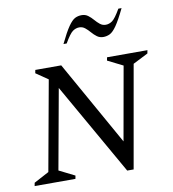

<svg xmlns="http://www.w3.org/2000/svg" viewBox="-87 -861 848 941"><g transform="rotate(-10 337.5 -390.5)"><path d="M10 0 13 -16 88 -56 169 -503 109 -544 112 -560H241L477 -140L542 -506L466 -544L469 -560H670L667 -544L592 -506L502 4H470L210 -453L138 -55L216 -16L213 0ZM270 -661Q297 -717 315.5 -743.5Q334 -770 349 -777.5Q364 -785 382 -785Q400 -785 413.5 -775Q427 -765 438.5 -751.5Q450 -738 462.5 -728Q475 -718 491 -718Q508 -718 523.5 -729Q539 -740 565 -785H581Q554 -729 535.5 -702.5Q517 -676 501.5 -668.5Q486 -661 469 -661Q451 -661 437.5 -671Q424 -681 412.5 -694.5Q401 -708 388.5 -718Q376 -728 360 -728Q343 -728 327.5 -717Q312 -706 286 -661Z"/></g></svg>

Font: Spectral SC
Style: Italic
Weight: 400
Italic angle: -10°
Designer: Jean-Baptiste Levee
Foundry: Production Type
Version: Version 2.001